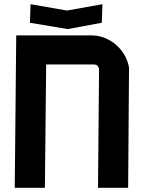

<svg xmlns="http://www.w3.org/2000/svg" viewBox="-20 -891 683 911"><path d="M463 -783 301 -753 122 -783 125 -871 298 -841 466 -871ZM199 -585 193 0H50L57 -723H415Q473 -723 524 -684Q574 -643 589 -585Q594 -568 592 -550L588 0H445L450 -563L449 -567Q444 -585 427 -585Z"/></svg>

Font: Covid19
Style: Regular
Weight: 400
Designer: Peter Wiegel
Foundry: (c) CAT - Ing. Peter Wiegel.  for Rudolf Maass + Partner GmbH
Version: Version 001.000